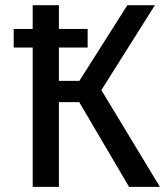

<svg xmlns="http://www.w3.org/2000/svg" viewBox="-20 -727 655 747"><path d="M288.2 -329.7H209.2V0H107.2V-542.1H33.3V-614.4H107.2V-706.7H209.2V-614.4H321V-542.1H209.2V-412.3H288.7L475.4 -706.7H582.6L374.4 -376.4L602.1 0H482.1Z"/></svg>

Font: Fira Code Retina
Style: Regular
Weight: 450
Monospace: yes
Designer: Carrois Corporate, Edenspiekermann AG, Nikita Prokopov
Foundry: Carrois Corporate, Edenspiekermann AG, Nikita Prokopov
Version: Version 6.002